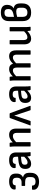

<svg xmlns="http://www.w3.org/2000/svg" viewBox="1756 -2491 932 4484"><g transform="rotate(-90 2222.0 -249.0)"><path d="M219 197Q126 197 75 157Q24 117 33 49Q34 39 37.5 35.5Q41 32 46 32H122Q132 32 132 48Q131 79 154 97Q177 115 220 115Q328 115 328 15V-41Q328 -128 213 -128H133Q122 -128 122 -138V-200Q122 -211 133 -211H204Q256 -211 284.5 -238Q313 -265 313 -311V-334Q313 -421 220 -421Q180 -421 159 -406Q138 -391 138 -364Q139 -349 128 -349H52Q40 -349 38 -367Q32 -428 85 -465Q138 -502 230 -502Q410 -502 410 -349V-313Q410 -269 387.5 -233Q365 -197 324 -178V-177Q377 -165 402.5 -129Q428 -93 428 -44V6Q428 96 375 146.5Q322 197 219 197Z M640 12Q519 12 519 -126Q519 -204 565.5 -240Q612 -276 726 -286L804 -293V-333Q804 -380 785.5 -399.5Q767 -419 721 -419Q637 -419 638 -360Q638 -349 628 -349H551Q540 -349 539 -367Q533 -429 583.5 -465.5Q634 -502 724 -502Q816 -502 860 -460.5Q904 -419 904 -334V-123Q904 -88 906 -61Q908 -34 911 -12Q912 0 900 0H831Q822 0 818 -14Q817 -21 814.5 -39.5Q812 -58 810 -77Q765 -31 725.5 -9.5Q686 12 640 12ZM617 -135Q617 -71 670 -71Q699 -71 729 -88Q759 -105 804 -150V-225L729 -218Q666 -213 641.5 -195Q617 -177 617 -135Z M1055 0Q1044 0 1044 -11V-366Q1044 -393 1041.5 -425Q1039 -457 1037 -476Q1035 -490 1048 -490H1119Q1129 -490 1131 -480Q1133 -470 1135.5 -452.5Q1138 -435 1139 -417Q1182 -460 1223 -481Q1264 -502 1314 -502Q1386 -502 1423.5 -460.5Q1461 -419 1461 -336V-11Q1461 0 1451 0H1372Q1361 0 1361 -11V-325Q1361 -414 1285 -414Q1252 -414 1219.5 -396.5Q1187 -379 1144 -338V-11Q1144 0 1133 0Z M1544 0Q1531 0 1536 -13L1705 -476Q1710 -490 1722 -490H1806Q1818 -490 1823 -476L1992 -13Q1997 0 1984 0H1900Q1891 0 1888 -9L1803 -265Q1793 -294 1783 -322.5Q1773 -351 1765 -380H1763Q1755 -350 1745.5 -321.5Q1736 -293 1726 -263L1640 -9Q1637 0 1628 0Z M2181 12Q2060 12 2060 -126Q2060 -204 2106.5 -240Q2153 -276 2267 -286L2345 -293V-333Q2345 -380 2326.5 -399.5Q2308 -419 2262 -419Q2178 -419 2179 -360Q2179 -349 2169 -349H2092Q2081 -349 2080 -367Q2074 -429 2124.5 -465.5Q2175 -502 2265 -502Q2357 -502 2401 -460.5Q2445 -419 2445 -334V-123Q2445 -88 2447 -61Q2449 -34 2452 -12Q2453 0 2441 0H2372Q2363 0 2359 -14Q2358 -21 2355.5 -39.5Q2353 -58 2351 -77Q2306 -31 2266.5 -9.5Q2227 12 2181 12ZM2158 -135Q2158 -71 2211 -71Q2240 -71 2270 -88Q2300 -105 2345 -150V-225L2270 -218Q2207 -213 2182.5 -195Q2158 -177 2158 -135Z M2596 0Q2585 0 2585 -11V-366Q2585 -394 2583.5 -423.5Q2582 -453 2578 -477Q2576 -490 2590 -490H2660Q2670 -490 2671 -482Q2674 -468 2676.5 -451Q2679 -434 2680 -416Q2723 -459 2762 -480.5Q2801 -502 2850 -502Q2950 -502 2976 -411Q3020 -457 3061 -479.5Q3102 -502 3151 -502Q3288 -502 3288 -337V-11Q3288 0 3277 0H3199Q3188 0 3188 -11V-325Q3188 -414 3120 -414Q3090 -414 3058.5 -395.5Q3027 -377 2986 -338V-11Q2986 0 2976 0H2897Q2886 0 2886 -11V-325Q2886 -414 2819 -414Q2788 -414 2756.5 -395.5Q2725 -377 2685 -338V-11Q2685 0 2674 0Z M3561 12Q3496 12 3462 -30.5Q3428 -73 3428 -154V-479Q3428 -490 3439 -490H3517Q3528 -490 3528 -479V-165Q3528 -75 3594 -75Q3626 -75 3658 -93Q3690 -111 3732 -152V-479Q3732 -490 3743 -490H3821Q3832 -490 3832 -479V-123Q3832 -95 3833 -66.5Q3834 -38 3839 -11Q3840 0 3827 0H3760Q3749 0 3747 -10Q3745 -26 3743 -42.5Q3741 -59 3739 -76Q3696 -34 3652 -11Q3608 12 3561 12Z M4170 12Q3971 12 3971 -185V-511Q3971 -600 4020.5 -647.5Q4070 -695 4171 -695Q4351 -695 4351 -547Q4351 -493 4328.5 -453.5Q4306 -414 4270 -397V-396Q4331 -386 4357.5 -346.5Q4384 -307 4384 -242V-194Q4384 -93 4329 -40.5Q4274 12 4170 12ZM4070 -388 4143 -404Q4193 -414 4223 -441.5Q4253 -469 4253 -524Q4253 -569 4231.5 -590Q4210 -611 4166 -611Q4070 -611 4070 -517ZM4173 -75Q4284 -75 4284 -196V-246Q4284 -293 4263 -314.5Q4242 -336 4197 -336Q4145 -336 4070 -314V-193Q4070 -131 4094.5 -103Q4119 -75 4173 -75Z"/></g></svg>

Font: Sofia Sans SemiBold
Style: Regular
Weight: 600
Designer: Botio Nikoltchev, Ani Petrova
Foundry: lettersoup
Version: Version 4.101; ttfautohint (v1.8.4.7-5d5b)